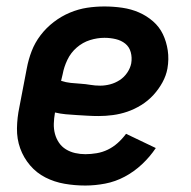

<svg xmlns="http://www.w3.org/2000/svg" viewBox="-20 -562 590 594"><path d="M244 12Q211 12 179.5 6.5Q148 1 120.5 -13Q93 -27 73 -50.5Q53 -74 42.5 -103Q32 -132 32.5 -165Q33 -198 40 -231L63 -351Q68 -378 78 -404Q88 -430 105.5 -453Q123 -476 146.5 -494Q170 -512 196.5 -523Q223 -534 249.5 -538Q276 -542 303 -542Q331 -542 358.5 -538Q386 -534 410 -523.5Q434 -513 453.5 -496Q473 -479 484 -456Q495 -433 499 -406Q503 -379 498 -350Q494 -328 482.5 -307Q471 -286 454.5 -268Q438 -250 417 -237Q396 -224 374 -216.5Q352 -209 329.5 -206Q307 -203 285 -203Q268 -203 251.5 -204Q235 -205 217.5 -206Q200 -207 183.5 -208.5Q167 -210 150 -214V-213Q147 -196 146.5 -179.5Q146 -163 150 -148Q154 -133 162.5 -120.5Q171 -108 184 -100Q197 -92 212.5 -88.5Q228 -85 244 -85Q261 -85 279 -88Q297 -91 313.5 -99Q330 -107 344 -119.5Q358 -132 370 -148L462 -104Q444 -77 419.5 -54Q395 -31 366 -15.5Q337 0 305.5 6Q274 12 244 12ZM290 -297Q305 -297 320.5 -301Q336 -305 350 -314Q364 -323 373.5 -337Q383 -351 386 -366Q389 -384 384.5 -400.5Q380 -417 367.5 -427Q355 -437 338 -441Q321 -445 303 -445Q281 -445 258.5 -438Q236 -431 217.5 -415Q199 -399 188.5 -377Q178 -355 174 -333L169 -312Q184 -307 199 -305.5Q214 -304 229.5 -303Q245 -302 259.5 -299.5Q274 -297 290 -297Z"/></svg>

Font: Lode
Style: Bold Italic
Weight: 700
Italic angle: -11°
Monospace: yes
Designer: Belleve Invis
Foundry: Belleve Invis
Version: Version 29.2.0; ttfautohint (v1.8.3)